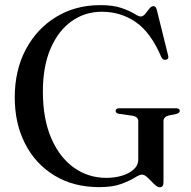

<svg xmlns="http://www.w3.org/2000/svg" viewBox="-20 -734 764 768"><path d="M634 -6Q634 15 619.5 15Q609 15 596.5 2.2Q584 -10.5 571.2 -23Q558.5 -35.5 548 -35.5Q538 -35.5 518.2 -23Q498.5 -10.5 464.2 2Q430 14.5 377 14.5Q274 14.5 198 -31.8Q122 -78 80.5 -159Q39 -240 39 -344Q39 -453 83.2 -536.2Q127.5 -619.5 204.8 -666.5Q282 -713.5 381.5 -713.5Q432.5 -713.5 465.2 -702.2Q498 -691 516.5 -679.5Q535 -668 542.5 -668Q552.5 -668 560.8 -678.5Q569 -689 577.2 -699.2Q585.5 -709.5 594 -709.5Q603 -709.5 607 -695.5L652.5 -512Q656.5 -497.5 643.5 -495Q631.5 -492.5 625.5 -505Q584.5 -602.5 524.2 -644.8Q464 -687 387.5 -687Q319.5 -687 266.2 -649Q213 -611 182.2 -539.5Q151.5 -468 151.5 -367.5Q151.5 -258.5 185 -181.2Q218.5 -104 276 -63.2Q333.5 -22.5 405.5 -22.5Q438 -22.5 467 -31Q496 -39.5 514.5 -56Q533 -72.5 533 -96.5V-250Q533 -267.5 507.5 -271.5L457 -278.5Q442.5 -281 442.5 -290Q442.5 -301 458 -301H683.5Q699 -301 699 -290.5Q699 -282.5 686.5 -278.5L657 -272.5Q634 -267 634 -250Z"/></svg>

Font: Fraunces 72pt S000
Style: Regular
Weight: 400
Version: Version 1.000; ttfautohint (v1.8.3)